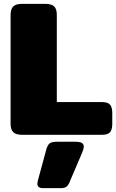

<svg xmlns="http://www.w3.org/2000/svg" viewBox="-20 -700 603 997"><path d="M35 -57V-623Q35 -652 48.5 -666Q62 -680 95 -680H214Q248 -680 261.5 -666.5Q275 -653 275 -623V-170H508Q540 -170 551.5 -156.5Q563 -143 563 -113V-57Q563 -27 551.5 -13.5Q540 0 508 0H95Q62 0 48.5 -14Q35 -28 35 -57ZM174 254Q174 250 176 240L220 78Q227 52 238.5 44Q250 36 277 36H371Q394 36 404.5 42Q415 48 415 61Q415 73 406 94L339 251Q333 264 323.5 270.5Q314 277 296 277H204Q174 277 174 254Z"/></svg>

Font: Mitr
Style: Bold
Weight: 700
Designer: Thanarat Vachiruckul
Foundry: Cadson Demak
Version: Version 1.003